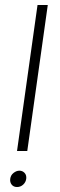

<svg xmlns="http://www.w3.org/2000/svg" viewBox="-20 -770 241 768"><path d="M48.2 -21.9Q62.1 -21.9 72.6 -31.4Q83.1 -41 84.9 -54.8Q86.7 -69.3 78.4 -78.3Q70 -87.3 57.7 -87.3Q45.7 -87.3 34.2 -78.3Q22.7 -69.3 20.9 -54.8Q19.1 -41.3 26.6 -31.6Q34.2 -21.9 48.2 -21.9ZM130.1 -750 48.1 -166H89.1L171.1 -750Z"/></svg>

Font: Josefin Slab Thin
Style: Italic
Weight: 100
Italic angle: -12°
Designer: Santiago Orozco
Foundry: Typemade
Version: Version 2.000